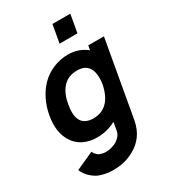

<svg xmlns="http://www.w3.org/2000/svg" viewBox="-252 -932 1165 1317"><g transform="rotate(-30 330.0 -273.5)"><path d="M501 -671H359.5L384.5 -812.5H526ZM648 -562.5 541.5 38.5Q518 170.5 404 228Q383 239 363 246Q343 253 322.8 257.2Q302.5 261.5 281.8 263Q261 264.5 238.5 264.5Q225 264.5 210 262.8Q195 261 180.2 257.8Q165.5 254.5 151.2 250Q137 245.5 125 239.5Q96 224 72.5 199Q49 174 36.5 144L178 80Q185 98 203 113.5Q208 118 215.5 121.2Q223 124.5 231.2 126.8Q239.5 129 247.8 130.2Q256 131.5 263.5 131.5Q287.5 131.5 312 124.5Q336.5 117.5 354 106.5Q375 91.5 386.5 75.2Q398 59 401 36.5L411.5 -22Q343 15.5 259.5 15.5Q203.5 15.5 155.5 -8Q109 -31 82.5 -74Q30 -154.5 53 -281Q63.5 -341 89.5 -394.5Q115.5 -448 155 -488.5Q198.5 -532.5 255 -555.2Q311.5 -578 372 -578Q414.5 -578 451.8 -564.5Q489 -551 517.5 -527L524 -562.5ZM411.5 -150Q435.5 -172.5 451.5 -207Q467.5 -241.5 475 -281Q481.5 -321.5 477.8 -355.5Q474 -389.5 458.5 -412.5Q432.5 -452 371 -452Q296.5 -452 254 -402Q216 -358 203 -281Q188.5 -201.5 209.5 -160.5Q222 -134.5 247.5 -122.5Q273 -110.5 305 -110.5Q369 -110.5 411.5 -150Z"/></g></svg>

Font: Russisch Sans ExtraBold
Style: Italic
Weight: 800
Width: 4
Italic angle: -10°
Designer: Michael Sharanda (font) & Cristiano Sobral (main changes)
Foundry: Michael Sharanda
Version: Version 2.00;September 8, 2020;FontCreator 13.0.0.2681 64-bi